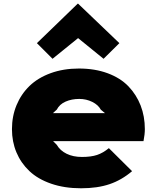

<svg xmlns="http://www.w3.org/2000/svg" viewBox="-20 -1012 851 1042"><path d="M267.1 -397.9H549.8L526.9 -417Q513.2 -442.9 480.7 -459Q448.2 -475.1 410.2 -475.1Q369.1 -475.1 336.2 -460.7Q303.2 -446.3 288.1 -417ZM766.1 -311Q766.1 -283.2 758.8 -246.1H268.1L288.1 -226.1Q306.2 -194.8 341.6 -177.5Q377 -160.2 424.8 -160.2Q474.1 -160.2 506.8 -171.1Q539.6 -182.1 570.8 -208L696.8 -83Q640.1 -34.7 574.5 -12.5Q508.8 9.8 419.9 9.8Q329.6 9.8 257.6 -15.1Q185.5 -40 139.4 -83.7Q93.3 -127.4 69.1 -185.3Q44.9 -243.2 44.9 -311Q44.9 -381.3 69.8 -441.4Q94.7 -501.5 140.4 -545.7Q186 -589.8 255.1 -615Q324.2 -640.1 408.2 -640.1Q495.1 -640.1 564.2 -614.5Q633.3 -588.9 676.8 -543.7Q720.2 -498.5 743.2 -439.5Q766.1 -380.4 766.1 -311ZM403.8 -992.2 627.9 -777.8 542 -692.9 403.8 -805.2 265.1 -692.9 180.2 -777.8 401.9 -992.2Z"/></svg>

Font: Sinkin Sans 900 X Black
Style: Regular
Weight: 950
Designer: Keith Bates
Foundry: K-Type
Version: Sinkin Sans (version 1.0)  by Keith Bates   •   © 2014   www